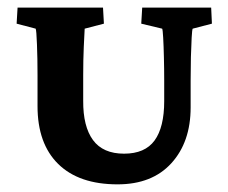

<svg xmlns="http://www.w3.org/2000/svg" viewBox="-20 -480 603 507"><path d="M26.4 -460H252L254.4 -417.5L203.6 -404.3Q202.6 -389.2 201.2 -355.7Q199.7 -322.3 199.7 -281.7V-213.9Q199.2 -146 225.6 -110.1Q252 -74.2 307.6 -74.2Q362.8 -74.2 388.2 -109.1Q413.6 -144 413.6 -212.9V-267.6Q413.6 -298.3 412.8 -328.9Q412.1 -359.4 410.9 -380.6Q409.7 -401.9 408.2 -404.3L353 -417.5L355.5 -460H537.6L539.6 -417.5L488.8 -404.3Q487.3 -401.9 486.1 -380.6Q484.9 -359.4 484.1 -328.9Q483.4 -298.3 483.4 -267.6V-196.3Q483.4 -105 432.6 -49.1Q381.8 6.8 290.5 6.8Q188.5 6.8 133.8 -46.9Q79.1 -100.6 79.1 -199.7V-281.7Q79.1 -326.2 77.6 -363Q76.2 -399.9 74.2 -404.3L23.9 -417.5Z"/></svg>

Font: Lateef ExtraBold
Style: Regular
Weight: 800
Designer: SIL International
Foundry: SIL International
Version: Version 4.200